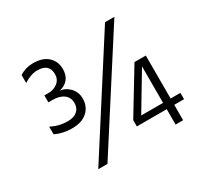

<svg xmlns="http://www.w3.org/2000/svg" viewBox="-149 -909 1155 1103"><g transform="rotate(-30 429.0 -357.5)"><path d="M268 0H207L663 -712H725ZM333 -397Q333 -344 297 -311Q261 -278 195 -278Q135 -278 85 -302V-353Q135 -326 195 -326Q234 -326 256.5 -345Q279 -364 279 -398Q279 -435 252 -455.5Q225 -476 178 -476H151V-522H178Q214 -522 239.5 -542.5Q265 -563 265 -598Q265 -667 187 -667Q144 -667 96 -636V-689Q137 -715 186 -715Q251 -715 285 -682.5Q319 -650 319 -601Q319 -521 241 -501Q278 -498 305.5 -468.5Q333 -439 333 -397ZM575 -144H720V-386ZM770 0H720V-102H522V-144L695 -429H770V-144H835V-102H770Z"/></g></svg>

Font: Hind Madurai Light
Style: Regular
Weight: 300
Designer: Jyotish Sonowal
Foundry: Indian Type Foundry
Version: Version 1.001;PS 1.0;hotconv 1.0.86;makeotf.lib2.5.63406; tt